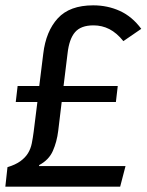

<svg xmlns="http://www.w3.org/2000/svg" viewBox="-25 -699 549 719"><path d="M137 -498Q147 -582 191.5 -630.5Q236 -679 324 -679Q378 -679 424 -658Q470 -637 504 -591L437 -545Q412 -576 384.5 -590Q357 -604 325 -604Q278 -604 256 -578.5Q234 -553 228 -499L213 -377H416L409 -317H206L193 -209Q188 -168 173 -134Q158 -100 122 -81L121 -77H445L425 0H-5L3 -73Q33 -82 51.5 -95.5Q70 -109 80 -125.5Q90 -142 94 -162Q98 -182 101 -205L115 -317H34L41 -377H122Z"/></svg>

Font: Yekcdsyqcyvpieeyorgstswgcgt
Style: Regular
Weight: 400
Italic angle: -8°
Designer: Carrois Corporate & Edenspiekermann
Foundry: Carrois Corporate GbR & Edenspiekermann AG
Version: Version 2.001